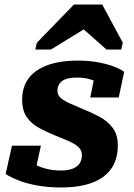

<svg xmlns="http://www.w3.org/2000/svg" viewBox="-20 -818 592 849"><path d="M249 11Q192 11 143.5 2Q95 -7 60 -21Q25 -35 5 -49L33 -174H161L132 -43Q112 -50 104.5 -62.5Q97 -75 97.5 -88Q98 -101 105 -111Q117 -100 138 -89Q159 -78 187.5 -71Q216 -64 249 -64Q279 -64 299.5 -71.5Q320 -79 331 -94Q342 -109 342 -133Q342 -150 332 -162Q322 -174 305 -183.5Q288 -193 267.5 -201Q247 -209 226 -218Q189 -233 155 -251Q121 -269 99.5 -298.5Q78 -328 78 -377Q78 -433 106 -471Q134 -509 189 -529.5Q244 -550 325 -550Q375 -550 416.5 -542Q458 -534 487 -522.5Q516 -511 529 -500L505 -387H379L400 -489Q413 -490 422.5 -480.5Q432 -471 436 -458.5Q440 -446 433 -435Q423 -446 407.5 -455Q392 -464 370 -469.5Q348 -475 319 -475Q275 -475 254.5 -459.5Q234 -444 234 -417Q234 -397 249.5 -384Q265 -371 290.5 -360Q316 -349 346 -336Q384 -321 419.5 -302Q455 -283 478 -253Q501 -223 501 -176Q501 -113 471.5 -71.5Q442 -30 386 -9.5Q330 11 249 11ZM432 -798H307L143 -629L136 -599H205L391 -713L316 -718L451 -599H516L523 -629Z"/></svg>

Font: Roboto Serif 20pt
Style: Bold Italic
Weight: 700
Italic angle: -10°
Version: Version 1.007